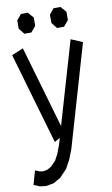

<svg xmlns="http://www.w3.org/2000/svg" viewBox="-110 -875 658 1130"><g transform="rotate(-10 219.5 -309.5)"><path d="M362.3 -624 431.2 -594.7 254.9 11.2 232.4 69.8 203.6 123 159.7 168.9 116.7 193.4 71.3 201.7 34.2 197.3 -1.5 182.6 22 99.6 49.3 110.8 69.3 113.3 94.7 108.4 119.1 94.2 147.9 64.5 168 27.3 186.5 -21.5 199.2 -64 166 -44.4 7.3 -591.3 76.2 -620.1 218.3 -130.9ZM100.1 -821.3H141.6L170.9 -787.6V-737.8L141.6 -703.1H100.1L72.3 -737.8V-787.6ZM295.4 -821.3H336.9L366.2 -787.6V-737.8L336.9 -703.1H295.4L267.6 -737.8V-787.6Z"/></g></svg>

Font: Gap Sans
Style: Regular
Weight: 400
Designer: Alexandre Liziard and Étienne Ozeray
Foundry: Interstices.io
Version: Version 1.6.1 - December 3. 2014